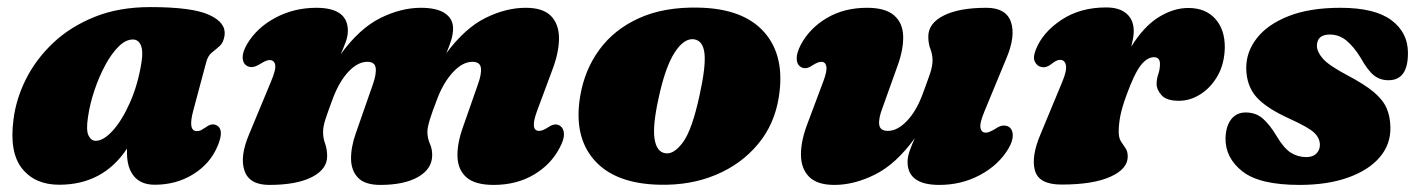

<svg xmlns="http://www.w3.org/2000/svg" viewBox="-20 -507 4000 542"><path d="M525.5 -194.5Q510 -137 535.5 -137Q543 -137 548 -139.8Q553 -142.5 561.5 -148Q578 -160.5 592 -153Q614 -141 594 -94Q573 -44.5 525.2 -15Q477.5 14.5 417 14.5Q378 14.5 358.2 -9.5Q338.5 -33.5 338.5 -75Q338.5 -81 338.5 -87.5Q271 14.5 147 14.5Q79 14.5 42.5 -31Q6 -76.5 18 -169Q25 -227 53.2 -283.5Q81.5 -340 130.2 -386Q179 -432 247.5 -459.5Q316 -487 404.5 -487Q522.5 -487 570.5 -465Q618.5 -443 614 -407.5Q611 -387 600.5 -377.5Q590 -368 578.5 -359Q567 -350 562 -331ZM228.5 -177.5Q222.5 -139 230 -124.2Q237.5 -109.5 250 -109.5Q272.5 -109.5 298.8 -138.8Q325 -168 347.2 -218.2Q369.5 -268.5 379.5 -331.5Q384.5 -363.5 377.5 -379.5Q370.5 -395.5 355 -395.5Q335 -395.5 315 -375.8Q295 -356 277.5 -323.8Q260 -291.5 247 -253.2Q234 -215 228.5 -177.5Z M984.5 -131 1032.5 -268.5Q1043 -298.5 1040.5 -315.5Q1038 -332.5 1017 -332.5Q990 -332.5 964 -305Q938 -277.5 920 -230Q906.5 -194 899.2 -172Q892 -150 892 -134.5Q892 -117 897.8 -101.5Q903.5 -86 903.5 -66Q903.5 -29 860.2 -7Q817 15 740 15Q684 15 670.2 -25Q656.5 -65 683 -127.5L744.5 -275.5Q759.5 -310.5 756.8 -324Q754 -337.5 741 -337.5Q732 -337.5 714.5 -326.5Q701.5 -318.5 692.5 -317.8Q683.5 -317 676.5 -321.5Q665.5 -328 665 -344.2Q664.5 -360.5 677.5 -382.5Q704.5 -428.5 757.2 -456.8Q810 -485 873 -485Q962 -485 962 -420Q962 -405.5 956 -388.8Q950 -372 941.5 -353.5Q994.5 -426.5 1053.2 -455.8Q1112 -485 1168 -485Q1213 -485 1236 -469.5Q1259 -454 1259 -427Q1259 -410.5 1253.5 -393Q1248 -375.5 1240 -357Q1293 -428 1350.8 -456.5Q1408.5 -485 1464 -485Q1513 -485 1535.5 -461.8Q1558 -438.5 1558 -399Q1558 -359.5 1539.5 -310.5L1496.5 -195Q1475 -137.5 1502 -137.5Q1512 -137.5 1527 -147.5Q1547.5 -161.5 1561.5 -151.5Q1571.5 -144.5 1572 -128.8Q1572.5 -113 1560 -90Q1535.5 -42.5 1486.8 -13.8Q1438 15 1373.5 15Q1321.5 15 1297.2 -6Q1273 -27 1271.5 -63.8Q1270 -100.5 1286.5 -147L1329 -268.5Q1340 -298.5 1337.5 -315.5Q1335 -332.5 1313.5 -332.5Q1286 -332.5 1259 -303.5Q1232 -274.5 1214.5 -228.5Q1199.5 -190 1193 -168.2Q1186.5 -146.5 1186.5 -135Q1186.5 -117 1193.5 -101.5Q1200.5 -86 1200 -67Q1199 -29.5 1159.8 -7.2Q1120.5 15 1053.5 15Q1010.5 15 991 -5Q971.5 -25 971 -58.2Q970.5 -91.5 984.5 -131Z M1950.5 -485.5Q2078 -483.5 2137.5 -416Q2197 -348.5 2178.5 -233Q2166.5 -156 2119.5 -99.8Q2072.5 -43.5 2001 -13.5Q1929.5 16.5 1842.5 14.5Q1716.5 12 1657.5 -55.2Q1598.5 -122.5 1618 -236.5Q1630.5 -310.5 1672.5 -367.5Q1714.5 -424.5 1784.5 -456Q1854.5 -487.5 1950.5 -485.5ZM1857.5 -74.5Q1882 -70 1908 -105.5Q1934 -141 1955 -239Q1972.5 -318.5 1968.8 -355Q1965 -391.5 1940 -396Q1911.5 -400.5 1884.5 -358.8Q1857.5 -317 1838.5 -227Q1822 -151 1827.8 -114.8Q1833.5 -78.5 1857.5 -74.5Z M2828 -149Q2838.5 -142 2839 -125.8Q2839.5 -109.5 2827 -88Q2799.5 -41.5 2747 -13.2Q2694.5 15 2631.5 15Q2542 15 2542 -50Q2542 -64.5 2548 -81.5Q2554 -98.5 2562.5 -117Q2509.5 -44 2450.5 -14.5Q2391.5 15 2335.5 15Q2286.5 15 2263.8 -8.2Q2241 -31.5 2241 -71Q2241 -110.5 2260 -159.5L2303.5 -275.5Q2315 -305.5 2312.8 -319Q2310.5 -332.5 2298.5 -332.5Q2289 -332.5 2273.5 -322.5Q2253.5 -308.5 2239 -319Q2229.5 -325.5 2229 -341.2Q2228.5 -357 2240.5 -380.5Q2265.5 -427.5 2314.2 -456.2Q2363 -485 2427.5 -485Q2479 -485 2503.5 -464Q2528 -443 2529.5 -406.5Q2531 -370 2514.5 -323.5L2471 -202Q2459.5 -172 2462 -154.8Q2464.5 -137.5 2486.5 -137.5Q2513 -137.5 2539.8 -165.2Q2566.5 -193 2584 -240Q2597.5 -276 2605 -298Q2612.5 -320 2612.5 -336Q2612.5 -353 2606.5 -368.5Q2600.5 -384 2600.5 -404Q2600.5 -441 2643.8 -463Q2687 -485 2764.5 -485Q2820 -485 2833.8 -445Q2847.5 -405 2821 -342.5L2760 -195Q2745 -159.5 2747.8 -146Q2750.5 -132.5 2763 -132.5Q2772 -132.5 2790 -143.5Q2802.5 -152 2811.5 -152.5Q2820.5 -153 2828 -149Z M2919.5 -318Q2908 -320 2901.5 -332.5Q2895 -345 2904.5 -368Q2924 -416.5 2976.8 -451.2Q3029.5 -486 3102.5 -486Q3140.5 -486 3160.5 -468.2Q3180.5 -450.5 3180.5 -419Q3180.5 -409.5 3178.5 -398.5Q3176.5 -387.5 3173.5 -375.5Q3209 -432.5 3250.8 -458.5Q3292.5 -484.5 3334.5 -484.5Q3383 -484.5 3410.5 -454Q3438 -423.5 3437.5 -372.5Q3436.5 -327 3417.5 -293.5Q3398.5 -260 3369.2 -241.2Q3340 -222.5 3308 -222.5Q3273 -222.5 3259 -238.2Q3245 -254 3245 -269.5Q3245 -284 3249.8 -297.8Q3254.5 -311.5 3254.5 -326.5Q3254.5 -345.5 3237.5 -345.5Q3218 -345.5 3200 -322.2Q3182 -299 3160 -238.5Q3147 -203 3142.5 -179.5Q3138 -156 3138 -135Q3138 -118 3144.2 -108Q3150.5 -98 3157 -89Q3163.5 -80 3163.5 -65Q3163.5 -30 3114.5 -8Q3065.5 14 2976.5 14Q2912.5 14 2901.5 -25.8Q2890.5 -65.5 2917.5 -128.5L2978.5 -275.5Q2992 -307.5 2989 -322.8Q2986 -338 2972.5 -338Q2963 -338 2951 -328.5Q2933.5 -314 2919.5 -318Z M3667.5 -63.5Q3686 -63.5 3696 -73.5Q3706 -83.5 3706 -98.5Q3705.5 -118 3689.2 -133Q3673 -148 3619 -172.5Q3555 -201.5 3527 -232.8Q3499 -264 3498 -313.5Q3497.5 -360 3527.8 -399Q3558 -438 3617.5 -461.5Q3677 -485 3764 -485Q3861 -485 3907.8 -450Q3954.5 -415 3954.5 -358Q3955 -280.5 3899.5 -280.5Q3876 -280.5 3858.5 -294.2Q3841 -308 3821 -344Q3801.5 -375.5 3780.8 -392.5Q3760 -409.5 3734 -409.5Q3697.5 -409.5 3697.5 -377Q3698 -360 3714.8 -341Q3731.5 -322 3783.5 -294.5Q3831 -269.5 3857.2 -247.8Q3883.5 -226 3894 -202.2Q3904.5 -178.5 3905 -147.5Q3906 -99.5 3874.8 -63Q3843.5 -26.5 3785.5 -5.8Q3727.5 15 3648.5 15Q3536 15 3487.5 -23Q3439 -61 3439.5 -116.5Q3440.5 -151 3455.5 -170.2Q3470.5 -189.5 3496.5 -189.5Q3525.5 -189.5 3545.2 -172Q3565 -154.5 3584 -122.5Q3604.5 -88 3624.2 -75.8Q3644 -63.5 3667.5 -63.5Z"/></svg>

Font: Fraunces 9pt S050 Black
Style: Italic
Weight: 900
Italic angle: -16°
Version: Version 1.000; ttfautohint (v1.8.3)